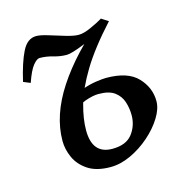

<svg xmlns="http://www.w3.org/2000/svg" viewBox="-79 -533 611 628"><g transform="rotate(-15 227.0 -219.0)"><path d="M421.4 -149.9Q421.4 -124 403.1 -94.5Q384.8 -64.9 355 -38.8Q325.2 -12.7 290 3.7Q254.9 20 221.2 20Q173.8 20 145 1Q116.2 -18.1 103.5 -46.4Q90.8 -74.7 90.8 -103Q90.8 -189.5 149.9 -279.8Q209 -370.1 315.4 -457.5L338.9 -442.4Q272 -369.1 236.3 -309.8Q200.7 -250.5 187.5 -202.9Q174.3 -155.3 174.3 -116.7Q174.3 -36.1 242.2 -36.1Q289.1 -36.1 310.1 -63.5Q331.1 -90.8 331.1 -126.5Q331.1 -149.4 324.2 -171.1Q317.4 -192.9 298.8 -207Q280.3 -221.2 244.1 -221.2Q225.1 -221.2 198.7 -211.9Q172.4 -202.6 148.4 -179.7L156.7 -222.7Q174.3 -240.7 199 -249.8Q223.6 -258.8 246.6 -262.2Q269.5 -265.6 281.7 -265.6Q355 -265.6 388.2 -230.5Q421.4 -195.3 421.4 -149.9ZM96.2 -457Q110.4 -457 136.2 -449Q162.1 -440.9 189 -432.9Q215.8 -424.8 232.4 -424.8Q249.5 -424.8 274.7 -436.3Q299.8 -447.8 315.4 -457L338.9 -441.9Q284.2 -408.2 238.8 -389.9Q193.4 -371.6 177.7 -371.6Q155.8 -371.6 133.3 -378.2Q110.8 -384.8 88.4 -384.8Q79.1 -384.8 66.2 -368.9Q53.2 -353 39.6 -313.5L16.1 -323.2Q30.3 -385.3 48.1 -421.1Q65.9 -457 96.2 -457Z"/></g></svg>

Font: Gentium Book Plus
Style: Italic
Weight: 400
Italic angle: -8°
Designer: Victor Gaultney, Annie Olsen, Iska Routamaa, Becca Hirsbrunner
Foundry: SIL International
Version: Version 6.101